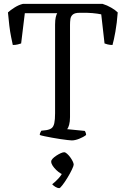

<svg xmlns="http://www.w3.org/2000/svg" viewBox="-20 -724 648 990"><path d="M350 0Q344 0 327.5 -2Q311 -4 290.5 -7Q270 -10 248.5 -14Q227 -18 210 -21.5Q193 -25 185 -28Q185 -34 188 -40.5Q191 -47 193 -50L219 -53Q237 -56 246.5 -63.5Q256 -71 260 -89Q264 -107 264 -140V-597Q264 -621 267.5 -635.5Q271 -650 275 -656H108L89 -500Q84 -498 72 -495Q60 -492 46 -492Q43 -506 37.5 -532.5Q32 -559 28 -592.5Q24 -626 21 -660Q34 -672 55.5 -685.5Q77 -699 98 -704H509Q532 -697 553.5 -684.5Q575 -672 587 -660Q583 -605 575 -560.5Q567 -516 560 -492Q547 -492 535 -495Q523 -498 519 -500L502 -650Q484 -654 456 -656.5Q428 -659 390 -658Q366 -658 355.5 -649Q345 -640 343 -626Q341 -612 341 -596V-120Q341 -97 336.5 -80.5Q332 -64 326 -58L417 -49Q419 -47 421.5 -40.5Q424 -34 424 -28Q410 -17 388.5 -8.5Q367 0 350 0ZM286 246Q276 246 265.5 239.5Q255 233 249 226Q265 214 281.5 196Q298 178 305 160L316 178Q306 178 294 171Q282 164 270.5 153Q259 142 251.5 130.5Q244 119 244 109Q244 102 251.5 94Q259 86 270.5 78.5Q282 71 293 66Q304 61 311 61Q317 61 325.5 68.5Q334 76 341.5 86Q349 96 354.5 107Q360 118 360 125Q360 131 350.5 151Q341 171 327.5 193Q314 215 302 230.5Q290 246 286 246Z"/></svg>

Font: Texturina 12pt ExtraLight
Style: Regular
Weight: 250
Designer: Guillermo Torres Carreño
Foundry: Omnibus-Type
Version: Version 1.002